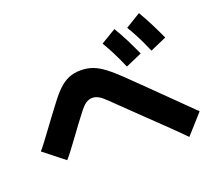

<svg xmlns="http://www.w3.org/2000/svg" viewBox="-131 -987 1261 1137"><g transform="rotate(-20 500.0 -418.5)"><path d="M842 -580Q817 -638 796 -679Q775 -720 753 -756L848 -814Q876 -767 900 -719Q924 -671 945 -625ZM673 -541Q648 -599 627 -640Q606 -681 584 -718L679 -775Q707 -729 731 -681Q755 -633 776 -586ZM987 -145 878 -23Q852 -50 796 -104.5Q740 -159 663.5 -232Q587 -305 501 -389Q475 -415 455.5 -426Q436 -437 416 -437Q394 -437 375 -424Q356 -411 331 -378Q311 -353 286.5 -319.5Q262 -286 236.5 -251.5Q211 -217 189 -187.5Q167 -158 151 -141L22 -243Q35 -257 57.5 -287Q80 -317 107 -353.5Q134 -390 159.5 -424.5Q185 -459 203 -482Q237 -528 267.5 -557Q298 -586 331 -600Q364 -614 407 -614Q448 -614 482 -601.5Q516 -589 552 -562Q588 -535 636 -489Q649 -476 681.5 -444.5Q714 -413 756.5 -371.5Q799 -330 843 -286.5Q887 -243 925.5 -205.5Q964 -168 987 -145Z"/></g></svg>

Font: Murecho ExtraBold
Style: Regular
Weight: 800
Designer: Neil Summerour
Foundry: Positype
Version: Version 1.010; ttfautohint (v1.8.3)